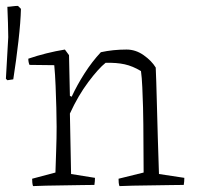

<svg xmlns="http://www.w3.org/2000/svg" viewBox="-71 -627 678 651"><path d="M41 4Q39 -2 38.5 -8.5Q38 -15 38 -21L117 -42Q118 -78 119.5 -118.5Q121 -159 121 -197Q121 -225 120 -261.5Q119 -298 117.5 -336Q116 -374 113 -406L29 -407Q25 -416 25 -428Q54 -438 86 -446Q118 -454 149 -459L163 -440L166 -302L172 -299Q190 -338 215.5 -378Q241 -418 271 -450Q312 -459 358 -459Q389 -459 416 -440Q443 -421 457 -398Q459 -353 460.5 -291Q462 -229 464 -162.5Q466 -96 468 -37L554 -24Q554 -11 552 0Q538 0 508.5 0.5Q479 1 444 1.5Q409 2 379 2.5Q349 3 334 4Q332 -2 331.5 -8Q331 -14 331 -21L416 -42L415 -205Q415 -228 414 -262.5Q413 -297 411.5 -331Q410 -365 407 -386Q379 -403 351.5 -409Q324 -415 287 -414Q263 -395 228.5 -349Q194 -303 166 -242L170 -37L251 -24Q251 -12 249 0Q235 0 207 0.5Q179 1 146 1.5Q113 2 84.5 2.5Q56 3 41 4ZM-46 -355 -51 -360 -43 -501Q-43 -521 -44 -549.5Q-45 -578 -46 -604Q-40 -604 -29.5 -605.5Q-19 -607 -10 -607L0 -597Q-1 -553 -8.5 -487.5Q-16 -422 -26 -358Z"/></svg>

Font: Labrada Light
Style: Regular
Weight: 300
Designer: Mercedes Jáuregui
Foundry: Omnibus-Type Team
Version: Version 1.000; ttfautohint (v1.8.4.7-5d5b)